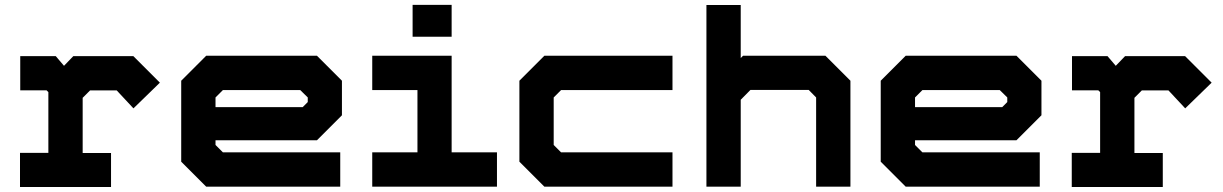

<svg xmlns="http://www.w3.org/2000/svg" viewBox="-20 -770 5044 792"><path d="M62.5 1.5V-139.5H179.5V-390L172 -397.5H63.5V-538.5H210L244 -498.5L282.5 -538.5H530L639.5 -429L530.5 -323L461.5 -397H351.5L321 -366.5V-139H438V1.5Z M1287.5 -540 1390.5 -437V-294.5L1287.5 -191.5H869V-172L899.5 -141.5H1383.5V0H830.5L727.5 -103V-437L830.5 -540ZM1218.5 -398.5H899.5L869 -368V-328H1228.5L1249.5 -349V-368Z M1682 -618.5V-750H1843V-618.5ZM1515.5 0V-141.5H1702V-398.5H1515.5V-540H1843V-141.5H2030V0Z M2225.5 0 2122.5 -103V-437L2225.5 -540H2754V-398.5H2294.5L2264 -368V-172L2294.5 -141.5H2754V0Z M2894 0V-749.5H3035.5V-530.5L3045 -540H3385L3488 -437V0H3346.5V-368L3316 -399H3075.5L3035.5 -358.5V0Z M4173 -540 4276 -437V-294.5L4173 -191.5H3754.5V-172L3785 -141.5H4269V0H3716L3613 -103V-437L3716 -540ZM4104 -398.5H3785L3754.5 -368V-328H4114L4135 -349V-368Z M4401 1.5V-139.5H4518V-390L4510.5 -397.5H4402V-538.5H4548.5L4582.5 -498.5L4621 -538.5H4868.5L4978 -429L4869 -323L4800 -397H4690L4659.5 -366.5V-139H4776.5V1.5Z"/></svg>

Font: Tourney Expanded Black
Style: Regular
Weight: 900
Width: 7
Designer: Tyler Finck
Foundry: Etcetera Type Co
Version: Version 1.010; ttfautohint (v1.8.3)